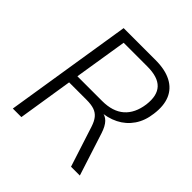

<svg xmlns="http://www.w3.org/2000/svg" viewBox="-185 -853 1001 1001"><g transform="rotate(45 315.0 -352.5)"><path d="M55 0 167 -705H402Q473 -705 519 -681Q565 -657 584 -611.5Q603 -566 594 -501Q587 -443 558.5 -401.5Q530 -360 484.5 -337Q439 -314 380 -311L384 -318L394 -317Q422 -315 441 -295.5Q460 -276 473 -236L549 0H484L412 -223Q402 -254 387.5 -271.5Q373 -289 351 -296.5Q329 -304 295 -304H166L118 0ZM174 -357H356Q434 -357 478 -395.5Q522 -434 532 -508Q541 -580 507.5 -615.5Q474 -651 396 -651H221Z"/></g></svg>

Font: Nunito Sans 10pt SemiCondensed Light
Style: Italic
Weight: 300
Width: 4
Italic angle: -9°
Designer: Vernon Adams
Foundry: Vernon Adams
Version: Version 3.101;gftools[0.9.27]